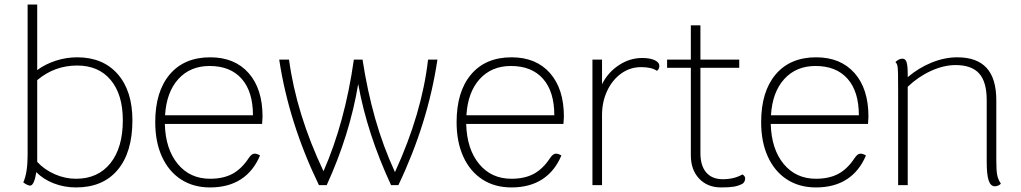

<svg xmlns="http://www.w3.org/2000/svg" viewBox="-20 -811 4474 841"><path d="M560 -284Q560 -144 495.5 -67Q431 10 313 10Q261 10 215 -8Q169 -26 139 -57Q135 -30 128 -14Q121 2 112 2Q101 2 82 -12Q101 -54 101 -132V-791H143V-504Q178 -530 224 -545Q270 -560 318 -560Q431 -560 495.5 -486.5Q560 -413 560 -284ZM518 -284Q518 -397 465 -460.5Q412 -524 318 -524Q219 -524 143 -460V-108V-102Q174 -68 219.5 -48Q265 -28 313 -28Q409 -28 463.5 -96Q518 -164 518 -284Z M1128 -268H702Q705 -158 758.5 -93Q812 -28 900 -28Q958 -28 998 -49.5Q1038 -71 1069 -118Q1082 -138 1095 -138Q1106 -138 1119 -130Q1090 -61 1035 -25.5Q980 10 900 10Q827 10 773 -25Q719 -60 689.5 -124.5Q660 -189 660 -276Q660 -410 723.5 -485Q787 -560 901 -560Q1008 -560 1069 -491Q1130 -422 1130 -300ZM1088 -306Q1088 -410 1038.5 -466Q989 -522 898 -522Q813 -522 761 -464.5Q709 -407 703 -306Z M1896 -550Q1855 -273 1725 0H1693Q1588 -226 1549 -443Q1512 -221 1411 0H1377Q1245 -273 1203 -550H1246Q1278 -312 1397 -61Q1491 -275 1530 -550H1568Q1589 -413 1623.5 -291.5Q1658 -170 1710 -57Q1828 -314 1855 -550Z M2448 -268H2022Q2025 -158 2078.5 -93Q2132 -28 2220 -28Q2278 -28 2318 -49.5Q2358 -71 2389 -118Q2402 -138 2415 -138Q2426 -138 2439 -130Q2410 -61 2355 -25.5Q2300 10 2220 10Q2147 10 2093 -25Q2039 -60 2009.5 -124.5Q1980 -189 1980 -276Q1980 -410 2043.5 -485Q2107 -560 2221 -560Q2328 -560 2389 -491Q2450 -422 2450 -300ZM2408 -306Q2408 -410 2358.5 -466Q2309 -522 2218 -522Q2133 -522 2081 -464.5Q2029 -407 2023 -306Z M2868 -522Q2868 -515 2865 -509Q2862 -503 2857 -501Q2834 -517 2788 -517Q2740 -517 2701 -489Q2662 -461 2639.5 -413Q2617 -365 2617 -307V0H2575V-550H2617V-442Q2642 -493 2690 -525Q2738 -557 2793 -557Q2827 -557 2847.5 -547.5Q2868 -538 2868 -522Z M3244 -29Q3244 -22 3240.5 -15.5Q3237 -9 3232 -6Q3215 3 3195 6.5Q3175 10 3139 10Q3079 10 3042.5 -28.5Q3006 -67 3006 -131V-514H2902V-550H3006V-700H3048V-550H3218V-514H3048V-140Q3048 -85 3073.5 -55.5Q3099 -26 3146 -26Q3196 -26 3232 -47Q3244 -40 3244 -29Z M3782 -268H3356Q3359 -158 3412.5 -93Q3466 -28 3554 -28Q3612 -28 3652 -49.5Q3692 -71 3723 -118Q3736 -138 3749 -138Q3760 -138 3773 -130Q3744 -61 3689 -25.5Q3634 10 3554 10Q3481 10 3427 -25Q3373 -60 3343.5 -124.5Q3314 -189 3314 -276Q3314 -410 3377.5 -485Q3441 -560 3555 -560Q3662 -560 3723 -491Q3784 -422 3784 -300ZM3742 -306Q3742 -410 3692.5 -466Q3643 -522 3552 -522Q3467 -522 3415 -464.5Q3363 -407 3357 -306Z M4364 -7Q4361 -2 4353 1.5Q4345 5 4338 5Q4319 5 4310.5 -20.5Q4302 -46 4302 -102V-373Q4302 -452 4269 -489Q4236 -526 4166 -526Q4114 -526 4058 -500.5Q4002 -475 3956 -431V0H3914V-413Q3914 -459 3913.5 -487.5Q3913 -516 3910.5 -525Q3908 -534 3902 -539Q3917 -554 3933 -554Q3946 -554 3951 -538.5Q3956 -523 3956 -486V-473Q4004 -514 4061 -537Q4118 -560 4173 -560Q4259 -560 4301.5 -513.5Q4344 -467 4344 -372V-108Q4344 -64 4348 -44Q4352 -24 4364 -7Z"/></svg>

Font: Krub ExtraLight
Style: Regular
Weight: 275
Designer: Ekaluck Peanpanawate
Foundry: Cadson Demak Co.,Ltd.
Version: Version 1.000; ttfautohint (v1.6)